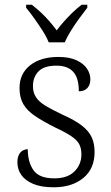

<svg xmlns="http://www.w3.org/2000/svg" viewBox="-20 -786 470 816"><path d="M208 10Q155 10 121 -4.5Q87 -19 70.5 -42.5Q54 -66 54 -96Q54 -117 61 -129.5Q68 -142 78 -147Q88 -152 98 -152Q98 -98 122 -63Q146 -28 211 -28Q267 -28 296.5 -57.5Q326 -87 326 -130Q326 -155 317 -172.5Q308 -190 284 -206.5Q260 -223 215 -244Q161 -271 127.5 -294Q94 -317 78.5 -344.5Q63 -372 63 -412Q63 -473 108 -508.5Q153 -544 228 -544Q275 -544 305 -530Q335 -516 349.5 -494.5Q364 -473 364 -449Q364 -426 351.5 -412Q339 -398 315 -398Q315 -455 291 -481Q267 -507 220 -507Q167 -507 143.5 -482.5Q120 -458 120 -420Q120 -392 133.5 -372Q147 -352 175 -335.5Q203 -319 245 -299Q297 -276 327 -253Q357 -230 369.5 -203Q382 -176 382 -140Q382 -69 334 -29.5Q286 10 208 10ZM187 -606Q178 -629 161 -655.5Q144 -682 125.5 -708Q107 -734 91 -753V-766H115Q137 -749 155.5 -731.5Q174 -714 190 -695.5Q206 -677 221 -657Q236 -677 252.5 -695.5Q269 -714 287 -731.5Q305 -749 327 -766H351V-753Q336 -734 317 -708Q298 -682 281.5 -655.5Q265 -629 255 -606Z"/></svg>

Font: Noto Serif Gujarati Light
Style: Regular
Weight: 300
Version: Version 2.102